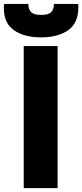

<svg xmlns="http://www.w3.org/2000/svg" viewBox="-92 -970 424 990"><path d="M30.3 0V-732.4H205.1V0ZM119.1 -777.3Q33.7 -777.3 -19.3 -813.5Q-72.3 -849.6 -72.3 -929.2Q-72.3 -939.5 -70.8 -949.7H54.2Q54.2 -921.9 68.4 -907.5Q82.5 -893.1 120.1 -893.1Q157.7 -893.1 171.9 -907.5Q186 -921.9 186 -949.7H311Q311.5 -944.8 311.8 -939.9Q312 -935.1 312 -932.6Q312 -851.1 259.5 -814.2Q207 -777.3 119.1 -777.3Z"/></svg>

Font: webenart
Style: Regular
Weight: 400
Designer: Vernon Adams
Foundry: Vernon Adams
Version: Version 2.116; ttfautohint (v1.8.3)